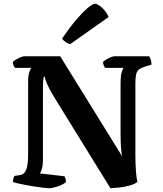

<svg xmlns="http://www.w3.org/2000/svg" viewBox="-20 -1004 869 1024"><path d="M242 0Q233 0 208 -3Q183 -6 152.5 -11Q122 -16 93.5 -22Q65 -28 49 -33Q49 -54 58 -66L85 -70Q110 -73 120 -99.5Q130 -126 130 -182V-567Q130 -600 136 -618.5Q142 -637 147 -642H60Q56 -646 52.5 -654.5Q49 -663 48 -673Q53 -679 65.5 -686.5Q78 -694 91 -699Q104 -704 110 -704H301L631 -171Q627 -192 625 -220.5Q623 -249 623 -302V-564Q623 -598 628.5 -617.5Q634 -637 640 -642H540Q538 -645 534 -653.5Q530 -662 529 -673Q534 -679 546.5 -686.5Q559 -694 571.5 -699Q584 -704 590 -704H775Q780 -698 784 -685.5Q788 -673 788 -659L751 -648Q732 -642 721 -633.5Q710 -625 706 -607Q702 -589 702 -555V-181Q702 -125 705.5 -85.5Q709 -46 713 -34Q698 -22 671.5 -14.5Q645 -7 616.5 -4Q588 -1 569 0L267 -489Q243 -529 231 -556.5Q219 -584 219 -595H213Q212 -589 210.5 -573Q209 -557 209 -525V-146Q209 -125 204 -106Q199 -87 193 -79L324 -64Q326 -61 329 -52Q332 -43 332 -33Q316 -19 287.5 -9.5Q259 0 242 0ZM355 -769Q340 -772 328 -781Q316 -790 311 -798Q348 -853 383.5 -895Q419 -937 446.5 -960.5Q474 -984 487 -984Q496 -984 511 -973.5Q526 -963 539.5 -946.5Q553 -930 559 -913Z"/></svg>

Font: Texturina
Style: Bold
Weight: 700
Designer: Guillermo Torres Carreño
Foundry: Omnibus-Type
Version: Version 1.002; ttfautohint (v1.8.3)